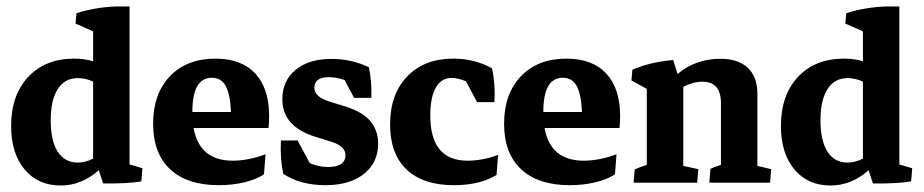

<svg xmlns="http://www.w3.org/2000/svg" viewBox="-20 -568 2872 597"><path d="M168.9 8.8Q98.1 8.8 56.4 -41.3Q14.6 -91.3 14.6 -176.3Q14.6 -272.5 67.9 -329.1Q121.1 -385.7 210.9 -385.7Q243.7 -385.7 269.5 -377.4V-470.7L214.8 -494.6L217.8 -526.9Q275.4 -545.4 340.8 -547.9H382.8V-56.6L422.9 -44.9L419.4 -3.9Q375.5 3.4 300.8 2.4L287.1 -38.6Q233.4 8.8 168.9 8.8ZM137.7 -193.8Q137.7 -130.4 159.4 -96.4Q181.2 -62.5 221.7 -62.5Q245.1 -62.5 269.5 -74.7V-314.5Q245.1 -325.2 222.2 -325.2Q181.6 -325.2 159.7 -291.3Q137.7 -257.3 137.7 -193.8Z M660.6 7.8Q562 7.8 509 -41.7Q456.1 -91.3 456.1 -183.1Q456.1 -276.4 508.5 -331.1Q561 -385.7 649.9 -385.7Q730.5 -385.7 773.7 -339.4Q816.9 -293 816.9 -206.5Q816.9 -199.2 816.4 -188Q815.9 -176.8 814.9 -169.9H582Q600.1 -68.4 703.6 -68.4Q752.4 -68.4 805.7 -88.4L800.8 -25.9Q776.4 -9.8 739.3 -1Q702.1 7.8 660.6 7.8ZM578.1 -220.2V-219.7H698.2Q695.8 -275.9 681.6 -301Q667.5 -326.2 638.7 -326.2Q578.1 -326.2 578.1 -220.2Z M992.2 7.8Q914.6 7.8 860.8 -27.3Q850.6 -74.2 853.5 -131.3H905.3L943.4 -60.5Q971.2 -48.8 1000 -48.8Q1054.2 -48.8 1054.2 -85.9Q1054.2 -113.8 1009.8 -127.4L960.9 -142.6Q857.9 -174.3 857.9 -259.3Q857.9 -316.9 899.2 -350.8Q940.4 -384.8 1010.3 -384.8Q1073.7 -384.8 1127 -358.9Q1136.2 -316.9 1134.8 -263.7H1081.1L1051.3 -319.3Q1025.4 -328.1 1002.4 -328.1Q957.5 -328.1 957.5 -294.9Q957.5 -266.6 1005.4 -252L1054.2 -236.8Q1107.4 -220.2 1131.6 -191.2Q1155.8 -162.1 1155.8 -121.6Q1155.8 -62.5 1111.6 -27.3Q1067.4 7.8 992.2 7.8Z M1391.1 7.8Q1295.4 7.8 1244.1 -41Q1192.9 -89.8 1192.9 -180.7Q1192.9 -274.9 1246.1 -330.3Q1299.3 -385.7 1389.2 -385.7Q1456.1 -385.7 1509.8 -355.5Q1515.1 -331.5 1517.1 -304.4Q1519 -277.3 1517.1 -250.5H1463.4L1428.7 -315.4Q1403.3 -325.7 1384.3 -325.7Q1352.5 -325.7 1335.2 -295.7Q1317.9 -265.6 1317.9 -209Q1317.9 -68.4 1433.6 -68.4Q1480.5 -68.4 1528.8 -86.4L1523.9 -23.9Q1471.7 7.8 1391.1 7.8Z M1752 7.8Q1653.3 7.8 1600.3 -41.7Q1547.4 -91.3 1547.4 -183.1Q1547.4 -276.4 1599.9 -331.1Q1652.3 -385.7 1741.2 -385.7Q1821.8 -385.7 1865 -339.4Q1908.2 -293 1908.2 -206.5Q1908.2 -199.2 1907.7 -188Q1907.2 -176.8 1906.2 -169.9H1673.3Q1691.4 -68.4 1794.9 -68.4Q1843.8 -68.4 1897 -88.4L1892.1 -25.9Q1867.7 -9.8 1830.6 -1Q1793.5 7.8 1752 7.8ZM1669.4 -220.2V-219.7H1789.6Q1787.1 -275.9 1772.9 -301Q1758.8 -326.2 1730 -326.2Q1669.4 -326.2 1669.4 -220.2Z M1950.2 0 1953.6 -41Q1970.7 -49.3 1991.2 -55.2V-291.5L1943.4 -317.9L1946.3 -351.1Q2000.5 -375 2073.2 -381.3L2086.9 -337.9Q2114.7 -361.8 2148.7 -373.5Q2182.6 -385.3 2218.8 -385.3Q2275.4 -385.3 2305.2 -357.2Q2335 -329.1 2335 -276.9V-52.2L2377.9 -42L2374.5 0H2185.5L2189 -43Q2202.6 -49.8 2221.7 -55.2V-247.1Q2221.7 -314 2164.1 -314Q2135.3 -314 2104.5 -297.9V-52.2L2151.4 -42L2147.9 0Z M2562.5 8.8Q2491.7 8.8 2450 -41.3Q2408.2 -91.3 2408.2 -176.3Q2408.2 -272.5 2461.4 -329.1Q2514.6 -385.7 2604.5 -385.7Q2637.2 -385.7 2663.1 -377.4V-470.7L2608.4 -494.6L2611.3 -526.9Q2668.9 -545.4 2734.4 -547.9H2776.4V-56.6L2816.4 -44.9L2813 -3.9Q2769 3.4 2694.3 2.4L2680.7 -38.6Q2627 8.8 2562.5 8.8ZM2531.2 -193.8Q2531.2 -130.4 2553 -96.4Q2574.7 -62.5 2615.2 -62.5Q2638.7 -62.5 2663.1 -74.7V-314.5Q2638.7 -325.2 2615.7 -325.2Q2575.2 -325.2 2553.2 -291.3Q2531.2 -257.3 2531.2 -193.8Z"/></svg>

Font: Markazi Text
Style: Bold
Weight: 700
Designer: Borna Izadpanah (Arabic designer), Fiona Ross (Arabic design director) and Florian Runge (Latin designer)
Foundry: Borna Izadpanah and Florian Runge
Version: Version 1.001; ttfautohint (v1.8.3)